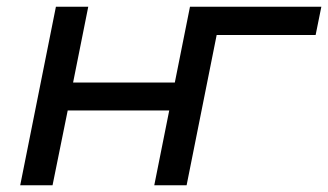

<svg xmlns="http://www.w3.org/2000/svg" viewBox="-20 -550 974 570"><path d="M40 0 146 -530H242L197 -305H499L544 -530H640L534 0H438L483 -222H181L136 0ZM438 0 544 -530H934L917 -446H599L627 -468L534 0Z"/></svg>

Font: MOST Montserrat Medium
Style: Italic
Weight: 500
Italic angle: -11.3°
Designer: Julieta Ulanovsky
Foundry: Julieta Ulanovsky
Version: Version 8.000;March 11, 2024;FontCreator 15.0.0.2926 64-bit